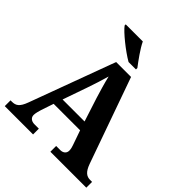

<svg xmlns="http://www.w3.org/2000/svg" viewBox="-247 -1089 1247 1247"><g transform="rotate(45 376.5 -465.5)"><path d="M370 -771H438V-784C409 -822 362 -886 341 -931H184V-921C209 -886 307 -807 370 -771ZM4 0H264V-53H222C199 -53 177 -66 177 -92C177 -108 184 -133 189 -149L218 -235H461L496 -135C500 -124 505 -108 505 -92C505 -64 482 -53 462 -53H423V0H753V-53H735C703 -53 679 -69 659 -125L450 -714H313L96 -126C74 -66 52 -53 16 -53H4ZM239 -296 298 -465C314 -511 333 -570 345 -613C356 -566 374 -505 388 -460L441 -296Z"/></g></svg>

Font: Noto Serif Test
Style: Bold
Weight: 700
Version: Version 1.000